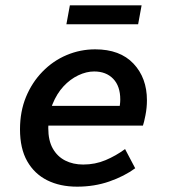

<svg xmlns="http://www.w3.org/2000/svg" viewBox="-20 -688 640 720"><path d="M269 12Q205 12 157 -12Q109 -36 82 -83.5Q55 -131 55 -203Q55 -270 77.5 -324.5Q100 -379 139.5 -419.5Q179 -460 230 -481.5Q281 -503 337 -503Q430 -503 480.5 -449.5Q531 -396 531 -312Q531 -284 525.5 -256Q520 -228 516 -217H136L148 -291H461L425 -273Q428 -283 429.5 -294Q431 -305 431 -315Q431 -365 404.5 -392.5Q378 -420 333 -420Q304 -420 273.5 -405.5Q243 -391 218 -364Q193 -337 177 -297.5Q161 -258 161 -208Q161 -161 178 -131Q195 -101 224.5 -86Q254 -71 292 -71Q337 -71 376 -87.5Q415 -104 449 -129L487 -57Q446 -27 390 -7.5Q334 12 269 12ZM229 -597 242 -668H511L498 -597Z"/></svg>

Font: Source Code Pro SemiBold
Style: Italic
Weight: 600
Italic angle: -11°
Monospace: yes
Designer: Paul D. Hunt, Teo Tuominen
Foundry: Adobe Systems Incorporated
Version: Version 1.016;hotconv 1.0.116;makeotfexe 2.5.65601